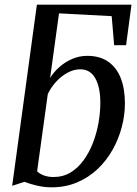

<svg xmlns="http://www.w3.org/2000/svg" viewBox="-20 -790 585 820"><path d="M200.5 10Q169.5 10 138 2.8Q106.5 -4.5 84.5 -13.5L32 3.5L137.5 -770H541.5L518.5 -597H467.5L457 -721L232 -733L194 -457Q209.5 -482.5 234 -504Q258.5 -525.5 288.8 -538.5Q319 -551.5 352.5 -551.5Q406.5 -551.5 442.2 -526.5Q478 -501.5 495.8 -456Q513.5 -410.5 513.5 -348.5Q513.5 -298 500 -247Q486.5 -196 460.5 -149.8Q434.5 -103.5 396.2 -67.5Q358 -31.5 308.8 -10.8Q259.5 10 200.5 10ZM208.5 -34Q249.5 -34 281.5 -53.5Q313.5 -73 337.2 -105.8Q361 -138.5 377 -180Q393 -221.5 400.8 -265.8Q408.5 -310 408.5 -351Q408.5 -417 387 -455.5Q365.5 -494 323 -494Q294 -494 266.2 -478.2Q238.5 -462.5 217 -438Q195.5 -413.5 184 -387.5L138.5 -58.5Q150.5 -46.5 168.8 -40.2Q187 -34 208.5 -34Z"/></svg>

Font: Merriweather 60pt
Style: Italic
Weight: 400
Italic angle: -7.8°
Version: Version 2.101